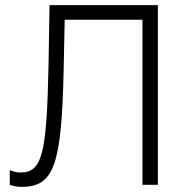

<svg xmlns="http://www.w3.org/2000/svg" viewBox="-20 -720 738 748"><path d="M64 8C191 8 220 -77 228 -449L232 -643H535V0H595V-700H173L169 -464C162 -122 145 -48 60 -48C44 -48 31 -52 18 -57V0C32 5 47 8 64 8Z"/></svg>

Font: Fixel Display Light
Style: Regular
Weight: 300
Designer: AlfaBravo + MacPaw
Foundry: Kyrylo Tkachov, Marchela Mozhyna, Serhii Makarenko, Maria Weinstein, Zakhar Kryvoshyya
Version: Version 1.211